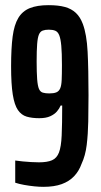

<svg xmlns="http://www.w3.org/2000/svg" viewBox="-20 -716 391 744"><path d="M148 8Q132 8 112.5 6Q93 4 73.5 0.5Q54 -3 39 -8V-94Q52 -92 68 -90.5Q84 -89 100.5 -88Q117 -87 131 -87Q163 -87 181.5 -95Q200 -103 208.5 -125Q217 -147 219 -191Q221 -235 221 -307H215Q210 -295 200.5 -284Q191 -273 174.5 -265.5Q158 -258 132 -258Q104 -258 83.5 -264Q63 -270 49.5 -289.5Q36 -309 29.5 -349.5Q23 -390 23 -459Q23 -529 29 -574.5Q35 -620 51 -646.5Q67 -673 95.5 -684.5Q124 -696 168 -696Q206 -696 231.5 -689Q257 -682 274 -666Q291 -650 301 -623Q316 -583 319.5 -515.5Q323 -448 323 -347Q323 -294 322 -245Q321 -196 316 -154.5Q311 -113 296 -81Q286 -53 267 -33Q248 -13 219 -2.5Q190 8 148 8ZM171 -354Q188 -354 198 -358Q208 -362 213 -373Q218 -384 219 -406Q220 -428 220 -464Q220 -511 217.5 -538.5Q215 -566 209.5 -579.5Q204 -593 194 -597Q184 -601 169 -601Q155 -601 145.5 -597.5Q136 -594 131 -582.5Q126 -571 124 -546Q122 -521 122 -478Q122 -435 124 -409Q126 -383 131 -371.5Q136 -360 146 -357Q156 -354 171 -354Z"/></svg>

Font: Saira UltraCondensed
Style: Bold
Weight: 700
Width: 1
Designer: Hector Gatti with collaboration of the Omnibus-Type team
Foundry: Omnibus-Type
Version: Version 1.101